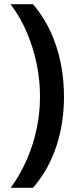

<svg xmlns="http://www.w3.org/2000/svg" viewBox="-20 -734 364 912"><path d="M284 -274Q284 -194 268.5 -117Q253 -40 220.5 29.5Q188 99 137 158H31Q76 96 107 25Q138 -46 154 -122Q170 -198 170 -275Q170 -354 154 -431Q138 -508 107.5 -580Q77 -652 30 -714H137Q188 -654 220.5 -583Q253 -512 268.5 -434Q284 -356 284 -274Z"/></svg>

Font: Noto Sans Hebrew SemiBold
Style: Regular
Weight: 600
Designer: Monotype Design Team
Foundry: Monotype Imaging Inc.
Version: Version 2.003